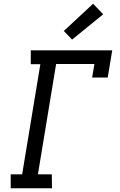

<svg xmlns="http://www.w3.org/2000/svg" viewBox="-20 -1003 640 1023"><path d="M37 0V-74H98L195 -661H144V-735H578L554 -590H471L483 -662H279L182 -74H256L257 0ZM364 -792 320 -838 476 -983 530 -927Z"/></svg>

Font: Iosevka Etoile
Style: Italic
Weight: 400
Italic angle: -9°
Designer: Belleve Invis
Foundry: Belleve Invis
Version: Version 22.1.2; ttfautohint (v1.8.4)